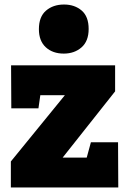

<svg xmlns="http://www.w3.org/2000/svg" viewBox="-20 -829 567 849"><path d="M502 -200 503 0H28V-115L297 -445L323 -408H112L164 -448L150 -350H30L29 -540H489V-425L215 -79L210 -132H398L349 -79L382 -200ZM262 -592Q213 -592 182.5 -620Q152 -648 152 -700Q152 -755 183.5 -782Q215 -809 263 -809Q310 -809 341 -782.5Q372 -756 372 -701Q372 -647 340.5 -619.5Q309 -592 262 -592Z"/></svg>

Font: Bitter Thin Black
Style: Regular
Weight: 900
Version: Version 3.020